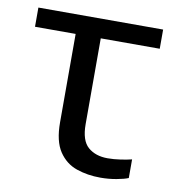

<svg xmlns="http://www.w3.org/2000/svg" viewBox="-67 -598 624 670"><g transform="rotate(10 245.0 -262.5)"><path d="M332 11Q286 11 247 -2.5Q208 -16 184 -52Q160 -88 160 -155V-468H16V-536H458V-468H249V-164Q249 -106 275.5 -83Q302 -60 345 -60Q367 -60 390.5 -63.5Q414 -67 430 -71V-5Q416 1 388.5 6Q361 11 332 11Z"/></g></svg>

Font: RS Noto Sans
Style: Regular
Weight: 400
Designer: Monotype Design Team
Foundry: Monotype Imaging Inc.
Version: Version 3.10